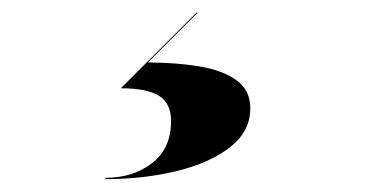

<svg xmlns="http://www.w3.org/2000/svg" viewBox="-20 -23 590 298"><path d="M245.5 165Q245.5 137 226.5 125.5Q207.5 114 167.5 114L284.5 -3H286.5L209.5 74Q253 74 289.2 80Q325.5 86 347 101.5Q368.5 117 368.5 145Q368.5 181 337 205.5Q305.5 230 254.2 242.5Q203 255 143.5 255V253Q186.5 253 216 230.2Q245.5 207.5 245.5 165Z"/></svg>

Font: Bodoni* 96
Style: Bold Italic
Weight: 700
Italic angle: -13°
Version: Version 2.2